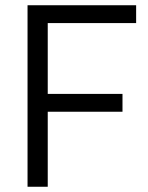

<svg xmlns="http://www.w3.org/2000/svg" viewBox="-20 -712 566 732"><path d="M85 0V-692H499V-624H162V-354H447V-286H162V0Z"/></svg>

Font: TitilliumWeb-Regular
Style: Regular
Weight: 400
Version: Version 1.001;PS 57.000;hotconv 1.0.70;makeotf.lib2.5.55311